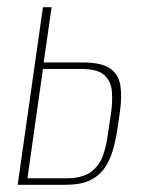

<svg xmlns="http://www.w3.org/2000/svg" viewBox="-20 -512 408 532"><path d="M29 0 99 -492H123L101 -339H208Q262 -339 285.5 -322Q309 -305 313.5 -275.5Q318 -246 313 -208L307 -165Q302 -129 293.5 -98.5Q285 -68 269.5 -46Q254 -24 228.5 -12Q203 0 162 0ZM56 -18H163Q207 -18 230.5 -34.5Q254 -51 264.5 -79Q275 -107 279 -141L288 -201Q292 -231 290 -258.5Q288 -286 269.5 -303.5Q251 -321 204 -321H99Z"/></svg>

Font: Alumni Sans Thin
Style: Italic
Weight: 100
Italic angle: -8°
Designer: Robert E. Leuschke
Foundry: Robert E. Leuschke
Version: Version 1.016